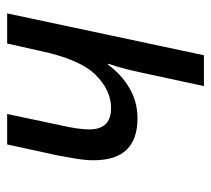

<svg xmlns="http://www.w3.org/2000/svg" viewBox="-46 -530 576 523"><g transform="rotate(-90 241.5 -268.0)"><path d="M269 0H353L467 -536H385L365 -447Q342 -338 300 -295.5Q258 -253 209 -253Q151 -253 151 -312Q151 -343 163 -394L193 -536H110L80 -398Q75 -372 71 -347Q67 -322 67 -300Q67 -181 181 -181Q227 -181 264.5 -203.5Q302 -226 327 -261H330Q323 -241 316.5 -216Q310 -191 305 -167Z"/></g></svg>

Font: Noto Sans UI SemiCondensed
Style: Italic
Weight: 400
Width: 4
Italic angle: -12°
Designer: Monotype Design Team
Foundry: Monotype Imaging Inc.
Version: Version 1.901